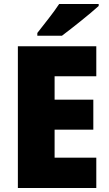

<svg xmlns="http://www.w3.org/2000/svg" viewBox="-20 -1040 550 967"><path d="M477 -1010V-1020H278C249 -975 201 -917 168 -874V-860H292C344 -899 437 -973 477 -1010ZM465 -93V-246H255V-387H450V-538H255V-656H465V-807H70V-93Z"/></svg>

Font: Noto Sans Kannada UI SemiCondensed Black
Style: Regular
Weight: 900
Width: 4
Designer: Jelle Bosma - Monotype Design Team
Foundry: Monotype Imaging Inc.
Version: Version 2.005